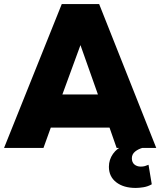

<svg xmlns="http://www.w3.org/2000/svg" viewBox="-25 -728 789 945"><path d="M-5 0 279 -708H463L744 0H549L514 -100H225L189 0ZM282 -263H457L371 -506ZM643 197Q583 197 547 169Q511 141 511 93Q511 58 531 29.5Q551 1 585 -12L679 -1Q656 5 640 18Q624 31 624 51Q624 71 636.5 81.5Q649 92 668 92Q679 92 688 89.5Q697 87 706 83L722 179Q703 190 681.5 193.5Q660 197 643 197Z"/></svg>

Font: Onest Black
Style: Regular
Weight: 900
Designer: Dmitri Voloshin, Andrey Kudryavtsev
Foundry: Dmitri Voloshin, Andrey Kudryavtsev
Version: Version 1.000;gftools[0.9.33]